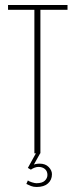

<svg xmlns="http://www.w3.org/2000/svg" viewBox="-20 -611 301 765"><path d="M117 0V-572H12V-591H249V-572H141V0ZM126 134Q113 134 103 130Q93 126 85 122L91 108Q96 112 107.5 115.5Q119 119 125 119Q148 119 158.5 109Q169 99 169 86Q169 71 159 62.5Q149 54 133 54Q126 54 118 57Q110 60 103 65L91 58L123 0H140L112 50L107 49Q114 44 122.5 42.5Q131 41 138 41Q161 41 174 54.5Q187 68 187 83Q187 106 171 120Q155 134 126 134Z"/></svg>

Font: Alumni Sans SC Thin
Style: Regular
Weight: 100
Designer: Robert E. Leuschke
Foundry: Robert E. Leuschke
Version: Version 1.018